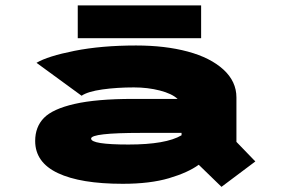

<svg xmlns="http://www.w3.org/2000/svg" viewBox="-20 -684 1090 726"><path d="M274 -663.5H740.5V-539.5H274ZM494.5 -512Q604.5 -512 690 -489Q775.5 -466 824.8 -421Q874 -376 874 -315.5V-147.5L945.5 -73.5L817.5 22.5L731.5 -61Q691 -31.5 619.2 -10.2Q547.5 11 444 11Q284.5 11 198.8 -29.5Q113 -70 113 -151Q113 -204 146 -238Q179 -272 262 -291Q345 -310 483 -310H651.5Q630 -330 584.2 -341.8Q538.5 -353.5 486.5 -353.5Q422.5 -353.5 367.2 -345.8Q312 -338 288.5 -322L118 -446.5Q160 -471.5 261.8 -491.8Q363.5 -512 494.5 -512ZM666.5 -172.5V-181.5H514Q324.5 -181.5 324.5 -160Q324.5 -137.5 466 -137.5Q607.5 -137.5 666.5 -172.5Z"/></svg>

Font: League Mono Extended ExtraBold
Style: Regular
Weight: 800
Width: 9
Designer: Tyler Finck
Foundry: The League of Moveable Type / Tyler Finck
Version: Version 2.210